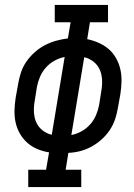

<svg xmlns="http://www.w3.org/2000/svg" viewBox="-20 -755 540 775"><path d="M94 0V-70H166L178 -140Q153 -144 130.5 -153.5Q108 -163 90.5 -178.5Q73 -194 61 -214.5Q49 -235 43.5 -258.5Q38 -282 38.5 -307.5Q39 -333 43 -359L53 -415Q57 -439 64.5 -462Q72 -485 86 -505.5Q100 -526 119.5 -543.5Q139 -561 161 -572.5Q183 -584 206.5 -590.5Q230 -597 254 -600L265 -665H201V-735H416V-665H343L332 -597Q356 -592 378.5 -582Q401 -572 418.5 -557Q436 -542 448 -521Q460 -500 465.5 -476.5Q471 -453 470.5 -427.5Q470 -402 466 -376L456 -320Q452 -296 444.5 -273.5Q437 -251 423 -230Q409 -209 390 -192Q371 -175 349 -163Q327 -151 303.5 -145Q280 -139 256 -138L245 -70H308V0ZM189 -211 241 -525Q220 -521 200 -510Q180 -499 165 -482Q150 -465 141.5 -445Q133 -425 129 -404L120 -347Q116 -325 117 -302.5Q118 -280 126.5 -261Q135 -242 151.5 -229Q168 -216 189 -211ZM268 -210Q289 -214 309 -225Q329 -236 344 -253Q359 -270 367.5 -290Q376 -310 380 -331L389 -388Q393 -410 392 -432.5Q391 -455 382.5 -474Q374 -493 357.5 -506Q341 -519 320 -524Z"/></svg>

Font: Iosevka Gothic
Style: Italic
Weight: 400
Italic angle: -9°
Monospace: yes
Designer: Belleve Invis
Foundry: Belleve Invis
Version: Version 15.5.1; ttfautohint (v1.8.4)